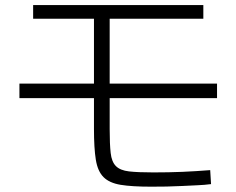

<svg xmlns="http://www.w3.org/2000/svg" viewBox="-20 -743 920 747"><path d="M345.6 -241.1V-670H108.9V-723.3H771.1V-670H406.7V-241.1Q406.7 -182.2 410.6 -147.8Q414.4 -113.3 431.1 -96.7Q447.8 -80 482.2 -76.1Q516.7 -72.2 576.7 -72.2Q636.7 -72.2 689.4 -74.4Q742.2 -76.7 797.8 -81.1L801.1 -26.7Q775.6 -23.3 747.2 -22.2Q718.9 -21.1 688.9 -19.4Q658.9 -17.8 627.8 -17.2Q596.7 -16.7 567.8 -16.7Q493.3 -16.7 449.4 -23.9Q405.6 -31.1 382.8 -53.9Q360 -76.7 352.8 -121.7Q345.6 -166.7 345.6 -241.1ZM55.6 -361.1V-417.8H824.4V-361.1Z"/></svg>

Font: Paperlogy 3 Light
Style: Regular
Weight: 300
Designer: redesigned by Lee Juim, glyphs from Gmarket Sans & Montserrat
Foundry: PT&
Version: Version 1.001